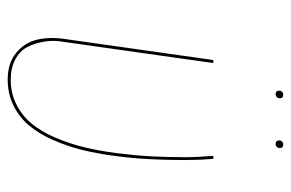

<svg xmlns="http://www.w3.org/2000/svg" viewBox="-147 -590 746 492"><g transform="rotate(90 226.0 -344.0)"><path d="M221.2 -677.2Q212.4 -677.2 212.4 -686.5Q212.4 -690.9 215.3 -693.8Q218.3 -696.8 222.7 -696.8Q231.9 -696.8 231.9 -688Q231.9 -683.6 228.8 -680.4Q225.6 -677.2 221.2 -677.2ZM349.1 -677.2Q339.8 -677.2 339.8 -686.5Q339.8 -690.9 342.8 -693.8Q345.7 -696.8 350.1 -696.8Q359.4 -696.8 359.4 -688Q359.4 -683.6 356.4 -680.4Q353.5 -677.2 349.1 -677.2ZM387.2 -517.6Q390.1 -482.4 390.1 -444.8Q390.1 -397.5 387.9 -354.7Q385.7 -312 379.6 -265.4Q373.5 -218.8 363.8 -179.9Q354 -141.1 337.9 -105.2Q321.8 -69.3 300.8 -44.7Q279.8 -20 250 -5.4Q220.2 9.3 184.1 9.3Q142.1 9.3 116 -12Q89.8 -33.2 82 -64.7Q74.2 -96.2 79.6 -134.8L133.8 -517.6H141.6L87.4 -134.8Q82.5 -108.4 86.7 -84Q90.8 -59.6 100.8 -40.5Q110.8 -21.5 132.6 -10Q154.3 1.5 184.1 1.5Q219.2 1.5 248 -13.2Q276.9 -27.8 297.1 -52.5Q317.4 -77.1 332.8 -113Q348.1 -148.9 357.4 -187.3Q366.7 -225.6 372.6 -271.5Q378.4 -317.4 380.6 -358.6Q382.8 -399.9 382.8 -444.8Q382.8 -476.6 379.4 -517.6Z"/></g></svg>

Font: Fira Sans Compressed Eight
Style: Italic
Weight: 100
Width: 3
Italic angle: -8°
Designer: Carrois Corporate & Edenspiekermann AG
Foundry: Carrois Corporate GbR & Edenspiekermann AG
Version: Version 4.203;PS 004.203;hotconv 1.0.88;makeotf.lib2.5.64775